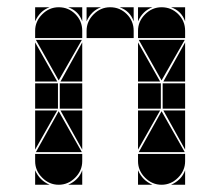

<svg xmlns="http://www.w3.org/2000/svg" viewBox="-20 -512 608 530"><path d="M284 -492Q311 -492 330 -473Q349 -454 349 -427V-407H219V-427Q219 -453 238.5 -472.5Q258 -492 284 -492ZM142 -492Q169 -492 188 -473Q207 -454 207 -427V-407H77V-427Q77 -453 96.5 -472.5Q116 -492 142 -492ZM426 -492Q453 -492 472 -473Q491 -454 491 -427V-407H361V-427Q361 -453 380.5 -472.5Q400 -492 426 -492ZM426 -2Q400 -2 380.5 -21.5Q361 -41 361 -67V-87H491V-67Q491 -41 471.5 -21.5Q452 -2 426 -2ZM142 -2Q116 -2 96.5 -21.5Q77 -41 77 -67V-87H207V-67Q207 -41 187.5 -21.5Q168 -2 142 -2ZM363 -92 426 -205 490 -92ZM79 -92 142 -205 206 -92ZM206 -402 142 -290 79 -402ZM490 -402 426 -290 363 -402ZM424 -212H361V-282H424ZM140 -212H77V-282H140ZM491 -212H429V-282H491ZM207 -212H145V-282H207ZM77 -287V-395L138 -287ZM361 -287V-395L422 -287ZM361 -207H422L361 -99ZM77 -207H138L77 -99ZM207 -287H147L207 -395ZM491 -207V-99L431 -207ZM207 -207V-99L147 -207ZM491 -287H431L491 -395ZM361 -42Q373 -14 401 -2H361ZM361 -492H401Q387 -487 377 -477Q367 -467 361 -453ZM168 -2Q182 -8 192 -18Q202 -28 207 -42V-2ZM219 -492H259Q245 -487 235 -477Q225 -467 219 -453ZM349 -492V-453Q339 -482 310 -492ZM207 -492V-453Q197 -482 168 -492ZM77 -42Q89 -14 117 -2H77ZM77 -492H117Q103 -487 93 -477Q83 -467 77 -453ZM452 -2Q466 -8 476 -18Q486 -28 491 -42V-2ZM491 -492V-453Q481 -482 452 -492Z"/></svg>

Font: CAT DyFa
Style: Regular
Weight: 400
Designer: Peter Wiegel
Foundry: Peter Wiegel
Version: Version 1.001; ttfautohint (v1.3)